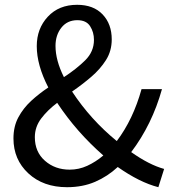

<svg xmlns="http://www.w3.org/2000/svg" viewBox="-20 -766 720 799"><path d="M259 13Q160 13 98 -44.5Q36 -102 36 -190Q36 -240 56.5 -278Q77 -316 109.5 -346Q142 -376 181 -402Q133 -495 133 -574Q133 -647 179 -696.5Q225 -746 301 -746Q369 -746 407 -706Q445 -666 445 -602Q445 -554 421 -516Q397 -478 359.5 -446Q322 -414 280 -385Q357 -268 466 -179Q534 -269 569 -395H654Q613 -248 526 -133Q601 -80 663 -63L639 13Q561 -7 470 -71Q428 -32 376 -9.5Q324 13 259 13ZM410 -119Q298 -217 218 -338Q178 -308 151.5 -273Q125 -238 125 -195Q125 -134 167 -97Q209 -60 270 -60Q308 -60 343 -76Q378 -92 410 -119ZM246 -445Q298 -479 334.5 -515Q371 -551 371 -600Q371 -632 355 -657Q339 -682 302 -682Q260 -682 235.5 -651Q211 -620 211 -575Q211 -515 246 -445Z"/></svg>

Font: Gothic Nguyen
Style: Regular
Weight: 400
Designer: MORI Takayuki
Version: Version 1.220;July 21, 2023;FontCreator 14.0.0.2814 64-bit